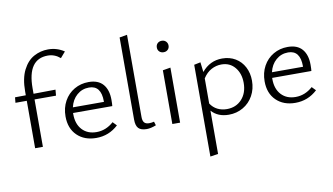

<svg xmlns="http://www.w3.org/2000/svg" viewBox="-93 -932 2490 1436"><g transform="rotate(-10 1152.0 -213.5)"><path d="M176 -445V-403L343 -405L339 -360H176V0H117V-360H31L35 -401L117 -402V-431Q117 -530 149 -593Q181 -656 231.5 -683.5Q282 -711 340 -711Q407 -711 462 -674L424 -630Q382 -666 330 -666Q176 -666 176 -445Z M749 -62Q678 4 582 4Q492 4 437 -49.5Q382 -103 382 -194Q382 -259 410 -310Q438 -361 487 -389.5Q536 -418 596 -418Q669 -418 705.5 -375.5Q742 -333 742 -258Q742 -225 740 -210H442V-201Q442 -126 482.5 -82.5Q523 -39 591 -39Q663 -39 721 -91ZM448 -252H684V-256Q684 -377 592 -377Q539 -377 500 -343Q461 -309 448 -252Z M883 -82V-706L941 -716V-92Q941 -63 952.5 -49.5Q964 -36 990 -36Q1008 -36 1027 -41L1036 -12Q995 4 965 4Q921 4 902 -16Q883 -36 883 -82Z M1144 -583Q1144 -603 1156.5 -615Q1169 -627 1189 -627Q1208 -627 1220.5 -614.5Q1233 -602 1233 -583Q1233 -564 1220.5 -552Q1208 -540 1189 -540Q1169 -540 1156.5 -552Q1144 -564 1144 -583ZM1159 -408 1218 -418V0H1159Z M1802 -216Q1802 -153 1774 -102.5Q1746 -52 1697 -23.5Q1648 5 1588 5Q1505 5 1457 -49V280L1397 289V-408L1446 -418L1455 -343Q1517 -418 1610 -418Q1667 -418 1710.5 -392Q1754 -366 1778 -320Q1802 -274 1802 -216ZM1738 -211Q1738 -282 1699.5 -328.5Q1661 -375 1597 -375Q1557 -375 1520.5 -355.5Q1484 -336 1457 -294V-103Q1478 -71 1510 -55Q1542 -39 1581 -39Q1651 -39 1694.5 -86.5Q1738 -134 1738 -211Z M2261 -62Q2190 4 2094 4Q2004 4 1949 -49.5Q1894 -103 1894 -194Q1894 -259 1922 -310Q1950 -361 1999 -389.5Q2048 -418 2108 -418Q2181 -418 2217.5 -375.5Q2254 -333 2254 -258Q2254 -225 2252 -210H1954V-201Q1954 -126 1994.5 -82.5Q2035 -39 2103 -39Q2175 -39 2233 -91ZM1960 -252H2196V-256Q2196 -377 2104 -377Q2051 -377 2012 -343Q1973 -309 1960 -252Z"/></g></svg>

Font: Ysabeau Infant Semilight
Style: Regular
Weight: 300
Designer: Christian Thalmann (Catharsis Fonts)
Version: Version 0.003